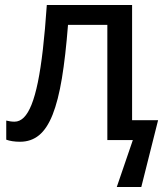

<svg xmlns="http://www.w3.org/2000/svg" viewBox="-20 -558 657 765"><path d="M506.3 -79.1H609.9L543 187H445.3L509.3 0H407.7V-459H251Q241.2 -334 226.6 -245.6Q211.9 -157.2 189.7 -101.3Q167.5 -45.4 135.7 -19.3Q104 6.8 59.6 6.8Q43.5 6.8 29.3 4.6Q15.1 2.4 4.9 -1.5V-77.6Q12.2 -75.7 20.5 -74.5Q28.8 -73.2 38.1 -73.2Q58.1 -73.2 75 -89.8Q91.8 -106.4 105.7 -141.1Q119.6 -175.8 130.9 -230.5Q142.1 -285.2 150.9 -361.6Q159.7 -438 166.5 -538.1H506.3Z"/></svg>

Font: Open Sans Medium
Style: Regular
Weight: 500
Designer: Monotype Design Team
Foundry: Monotype Imaging Inc.
Version: Version 3.000